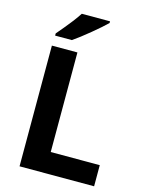

<svg xmlns="http://www.w3.org/2000/svg" viewBox="-136 -1016 836 1097"><g transform="rotate(15 282.5 -467.0)"><path d="M90 0V-714H241V-125H531V0ZM375 -924Q361 -910 338 -890Q315 -870 288.5 -848Q262 -826 236.5 -806.5Q211 -787 192 -774H93V-787Q109 -806 130.5 -831.5Q152 -857 173 -884.5Q194 -912 208 -934H375Z"/></g></svg>

Font: Noto Sans Balinese
Style: Regular
Weight: 400
Designer: Aditya Bayu, David Williams
Foundry: David Williams
Version: Version 2.003